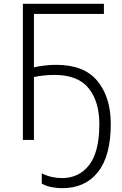

<svg xmlns="http://www.w3.org/2000/svg" viewBox="-20 -734 640 1007"><path d="M561 -84Q561 -223 491.5 -308.5Q422 -394 275 -394Q243 -394 211 -390Q179 -386 158 -381V-661H525V-714H100V0H158V-330Q176 -334 204.5 -337.5Q233 -341 266 -341Q389 -341 445 -271Q501 -201 501 -84Q501 62 448 131Q395 200 305 200Q280 200 253.5 194.5Q227 189 199 175V229Q222 242 250.5 247.5Q279 253 306 253Q427 253 494 168Q561 83 561 -84Z"/></svg>

Font: Noto Sans Mono UI Light
Style: Regular
Weight: 300
Designer: Monotype Design team
Foundry: Monotype Imaging Inc.
Version: 1.000